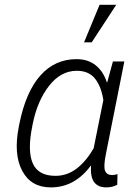

<svg xmlns="http://www.w3.org/2000/svg" viewBox="-20 -791 569 821"><path d="M511.7 -528.3 433.1 -133.8Q421.9 -78.6 429.4 -60.5Q437 -42.5 459.5 -42.5Q464.8 -42.5 470.5 -43.5Q476.1 -44.4 482.4 -46.4L481.4 -1Q469.2 5.4 458 7.8Q446.8 10.3 434.1 10.3Q399.9 10.3 383.1 -11.5Q366.2 -33.2 369.1 -81.5L367.7 -82Q334.5 -37.1 292 -13.4Q249.5 10.3 196.8 10.3Q112.8 10.3 75 -60.5Q37.1 -131.3 60.5 -249.5L62.5 -259.8Q89.8 -397 152.1 -467.5Q214.4 -538.1 307.1 -538.1Q356 -538.1 388.7 -512.2Q421.4 -486.3 437 -439H438.5L462.9 -528.3ZM117.7 -249.5Q96.7 -146 120.1 -92.5Q143.6 -39.1 217.3 -39.1Q267.1 -39.1 307.9 -70.3Q348.6 -101.6 380.4 -156.7L421.9 -362.8Q413.6 -419.4 387 -453.9Q360.4 -488.3 308.1 -488.3Q240.2 -488.3 189.9 -424.1Q139.6 -359.9 119.6 -259.8ZM405.8 -770.5H477.1L372.1 -609.9H339.4Z"/></svg>

Font: Franko
Style: Light Italic
Weight: 300
Designer: Google
Version: Version 1.200310; 2013